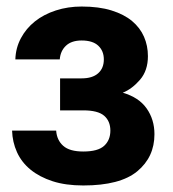

<svg xmlns="http://www.w3.org/2000/svg" viewBox="-20 -559 530 588"><path d="M235 9Q348 9 400.5 -34.5Q453 -78 453 -148Q453 -193 429 -227Q405 -261 356 -275Q385 -287 409 -315Q433 -343 433 -387Q433 -419 421 -446.5Q409 -474 384.5 -494.5Q360 -515 321.5 -527Q283 -539 230 -539Q188 -539 151 -527Q114 -515 87 -493.5Q60 -472 44 -442Q28 -412 27 -377H163Q165 -403 182 -419Q199 -435 230 -435Q264 -435 281 -419Q298 -403 298 -377Q298 -350 280.5 -334.5Q263 -319 230 -319H164V-221H235Q280 -221 299 -204.5Q318 -188 318 -159Q318 -130 299 -112.5Q280 -95 235 -95Q193 -95 173.5 -112.5Q154 -130 152 -159H17Q18 -124 32 -93Q46 -62 73.5 -39.5Q101 -17 141 -4Q181 9 235 9Z"/></svg>

Font: Golos UI VF
Style: Regular
Weight: 400
Designer: A.Korolkova, Vitaly Kuzmin
Foundry: ParaType Ltd
Version: Version 2.000